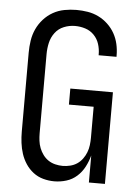

<svg xmlns="http://www.w3.org/2000/svg" viewBox="-53 -785 607 835"><g transform="rotate(5 250.0 -367.5)"><path d="M215 8Q191 8 167 1.5Q143 -5 123.5 -20Q104 -35 90.5 -55.5Q77 -76 69.5 -99Q62 -122 59 -146.5Q56 -171 56 -195V-540Q56 -566 60 -592.5Q64 -619 75 -643Q86 -667 104 -687Q122 -707 145 -720Q168 -733 194.5 -738Q221 -743 247 -743Q272 -743 296.5 -739Q321 -735 343.5 -724Q366 -713 384.5 -695.5Q403 -678 415 -656.5Q427 -635 432.5 -610.5Q438 -586 438 -561V-555H360V-559Q360 -582 353 -604Q346 -626 330 -642.5Q314 -659 292 -666Q270 -673 247 -673Q222 -673 198.5 -663.5Q175 -654 160 -634Q145 -614 139.5 -589.5Q134 -565 134 -540V-195Q134 -179 136 -162.5Q138 -146 144 -130.5Q150 -115 160 -101.5Q170 -88 183.5 -79Q197 -70 213.5 -66Q230 -62 246 -62Q262 -62 278.5 -66Q295 -70 308.5 -79Q322 -88 332 -101.5Q342 -115 348 -130.5Q354 -146 356 -162.5Q358 -179 358 -195V-330H250V-400H436V0H366V-118Q359 -92 346.5 -68Q334 -44 314 -26Q294 -8 268 0Q242 8 215 8Z"/></g></svg>

Font: Iosevka srxl
Style: Regular
Weight: 400
Monospace: yes
Designer: Belleve Invis
Foundry: Belleve Invis
Version: Version 33.0.1; ttfautohint (v1.8.3)